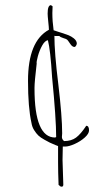

<svg xmlns="http://www.w3.org/2000/svg" viewBox="-20 -721 431 736"><path d="M216.3 -5.4Q222.7 -5.4 222.7 -13.2Q222.7 -29.3 221.2 -60.5Q219.7 -92.3 219.7 -107.9Q219.7 -122.1 220.2 -133.3Q220.7 -144.5 220.7 -159.2H229.5Q244.1 -159.2 266.4 -169.2Q288.6 -179.2 304.9 -193.8Q321.3 -208.5 321.3 -221.2Q321.3 -238.8 310.5 -238.8Q289.6 -207 271.5 -193.6Q253.4 -180.2 225.6 -180.2Q217.3 -187 217.3 -195.8L217.8 -202.6Q218.3 -206.1 218.3 -210Q218.3 -273.9 203.6 -397.5Q188.5 -519 188.5 -585L189.5 -583H207.5Q210.9 -578.6 223.6 -574.7Q233.9 -571.8 236.8 -569.3Q239.7 -566.9 243.4 -561.3Q247.1 -555.7 249 -553.2Q256.8 -541 265.6 -541Q268.6 -541 271.5 -545.9Q274.4 -550.8 274.4 -554.2Q274.4 -564.9 262.7 -574.2Q253.4 -581.5 243.2 -585.7Q232.9 -589.8 221.9 -593.3Q210.9 -596.7 206.5 -598.1L185.5 -605Q180.7 -639.6 180.7 -670.9Q180.7 -685.1 181.6 -696.8L175.3 -701.2Q162.6 -701.2 162.6 -668.9Q162.6 -660.6 165 -637.7Q167.5 -614.7 167.5 -606.9Q87.4 -563.5 87.4 -411.1Q87.4 -308.6 100.6 -250Q103 -234.4 110.8 -222.2Q118.7 -209.5 127.2 -201.4Q135.7 -193.4 150.9 -185.1Q169.9 -173.8 192.4 -165Q191.9 -165 202.6 -161.1V-99.1Q202.6 -60.5 204.6 -11.2L206.5 -12.2Q206.5 -9.8 209.7 -7.6Q212.9 -5.4 216.3 -5.4ZM163.6 -566.9Q173.3 -529.8 179.7 -424.8Q195.3 -266.1 195.3 -195.8L191.4 -193.8Q112.3 -193.8 112.3 -381.3V-384.8Q112.3 -406.7 120.6 -477.1Q119.1 -483.4 125.2 -505.6Q131.3 -527.8 141.6 -546.4Q151.9 -564.9 163.6 -566.9Z"/></svg>

Font: Amatica SC
Style: Regular
Weight: 400
Designer: Vernon Adams, Ben Nathan
Foundry: newtypography
Version: Version 2.001